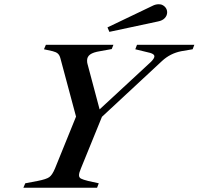

<svg xmlns="http://www.w3.org/2000/svg" viewBox="-20 -884 935 904"><path d="M895 -673 887 -652 834 -643Q782 -633 743 -597L460 -334L361 -91Q352 -70 352 -59Q352 -48 361.5 -43Q371 -38 395 -32L445 -21L437 0H90L99 -21L157 -32Q198 -40 212 -50Q226 -60 239 -91L338 -335L264 -611Q260 -625 252 -632Q244 -639 228 -643L187 -652L196 -673H514L506 -653L451 -643Q419 -638 404.5 -627.5Q390 -617 390 -599Q390 -589 392 -583L449 -369L691 -593Q707 -609 707 -619Q707 -629 687 -635L617 -652L625 -673ZM486 -755 697 -856Q712 -864 727 -864Q734 -864 738 -863Q751 -859 759 -849Q767 -839 767 -826Q767 -811 756 -799Q745 -787 724 -783L495 -734Z"/></svg>

Font: Ibarra Real Nova
Style: Italic
Weight: 400
Italic angle: -22°
Designer: Jose Maria Ribagorda & Octavio Pardo
Foundry: Octavio Pardo
Version: Version 1.014